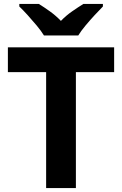

<svg xmlns="http://www.w3.org/2000/svg" viewBox="-20 -954 619 974"><path d="M365 0H214V-588H20V-714H559V-588H365ZM203 -774Q189 -797 166.5 -824Q144 -851 120.5 -877Q97 -903 78 -921V-934H177Q203 -918 233 -896.5Q263 -875 289 -848Q315 -875 346 -896.5Q377 -918 403 -934H502V-921Q484 -903 460 -877Q436 -851 413.5 -824Q391 -797 377 -774Z"/></svg>

Font: Noto Sans Sinhala UI
Style: Bold
Weight: 700
Designer: Jelle Bosma - Monotype Design Team
Foundry: Monotype Imaging Inc.
Version: Version 2.006; ttfautohint (v1.8.4.7-5d5b)